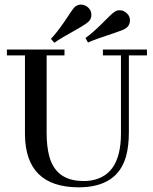

<svg xmlns="http://www.w3.org/2000/svg" viewBox="-20 -800 660 830"><path d="M9.8 -560.5H87.9V-218.8Q89.8 8.8 319.3 9.8Q488.3 9.8 525.4 -126Q537.1 -169.9 537.1 -228.5V-560.5H615.2V-585.9H424.8V-560.5H502.9V-222.7Q502.9 -28.3 354.5 -17.6Q346.7 -17.6 339.8 -17.6Q222.7 -17.6 193.4 -123Q181.6 -166 181.6 -224.6V-560.5H258.8V-585.9H9.8ZM362.3 -706.1Q375 -717.8 375 -735.4Q375 -761.7 349.6 -775.4Q338.9 -780.3 329.1 -780.3Q313.5 -779.3 301.8 -768.6Q293.9 -760.7 256.8 -704.1Q226.6 -660.2 200.2 -631.8L214.8 -615.2Q237.3 -631.8 323.2 -679.7Q351.6 -696.3 362.3 -706.1ZM522.5 -676.8Q537.1 -685.5 541 -703.1Q545.9 -730.5 522.5 -747.1Q513.7 -753.9 504.9 -754.9Q487.3 -757.8 475.6 -749Q463.9 -742.2 418 -695.3Q380.9 -658.2 349.6 -635.7L360.4 -616.2Q384.8 -627.9 479.5 -659.2Q509.8 -668.9 522.5 -676.8Z"/></svg>

Font: Abhaya Libre Medium
Style: Regular
Weight: 500
Designer: Pushpananda Ekanayake, Sol Matas, Pathum Egodawatta
Foundry: Mooniak
Version: Version 1.050 ; ttfautohint (v1.6)